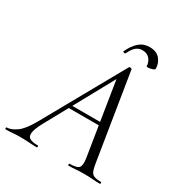

<svg xmlns="http://www.w3.org/2000/svg" viewBox="-220 -922 1001 1056"><g transform="rotate(30 281.0 -394.0)"><path d="M-34 0Q-38 0 -38 -6Q-38 -12 -34 -12Q-8 -12 25.6 -35.2Q59.2 -58.4 95.8 -123.2L382 -634.8Q384 -638.8 391.5 -637.4Q399 -636 400 -633L488.2 -84Q492.4 -57 498.6 -41Q504.8 -25 519.2 -18.5Q533.6 -12 563.4 -12Q567.4 -12 567.4 -6Q567.4 0 563.4 0Q539.8 0 515.3 -2Q490.8 -4 462 -4Q433.4 -4 411.3 -2Q389.2 0 364.8 0Q361.6 0 361.6 -6Q361.6 -12 364.8 -12Q411.6 -12 423.5 -27Q435.4 -42 428.8 -84L353.4 -557L378.2 -586L129.2 -132.2Q101.4 -81.6 98.5 -55.6Q95.6 -29.6 113 -20.8Q130.4 -12 162.6 -12Q166.6 -12 166.6 -6Q166.6 0 161.6 0Q141.8 0 113.5 -2Q85.2 -4 58 -4Q29 -4 10.5 -2Q-8 0 -34 0ZM193.4 -275.4 208.4 -295.4H423.4L425.4 -275.4ZM464.2 -688.8Q462 -718 445.5 -735.8Q429 -753.6 400.4 -753.6Q378.4 -753.6 361.1 -739.7Q343.8 -725.8 328.4 -692.8Q325.2 -687.8 318.2 -690.8Q311.2 -693.8 312.2 -695.8Q332.8 -740.4 360.3 -764.4Q387.8 -788.4 426 -788.4Q471.6 -788.4 493 -761.6Q514.4 -734.8 514.4 -701.8Q514.4 -696.8 506.7 -693.3Q499 -689.8 489.3 -687.8Q479.6 -685.8 471.9 -685.8Q464.2 -685.8 464.2 -688.8Z"/></g></svg>

Font: Cormorant Garamond Light
Style: Italic
Weight: 300
Italic angle: -10°
Designer: Christian Thalmann (Catharsis Fonts)
Foundry: Catharsis Fonts
Version: Version 4.001